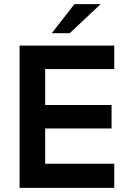

<svg xmlns="http://www.w3.org/2000/svg" viewBox="-20 -911 617 931"><path d="M231 -750H318L468 -891H341ZM75 0H534V-117H199V-288H521V-402H199V-576H534V-690H75Z"/></svg>

Font: FREAK Grotesk
Style: Bold
Weight: 700
Designer: La Scuola Open Source
Foundry: La Scuola Open Source
Version: Version 1.000;PS 1.0;hotconv 1.0.72;makeotf.lib2.5.5900